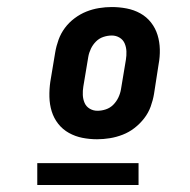

<svg xmlns="http://www.w3.org/2000/svg" viewBox="-20 -713 540 546"><path d="M256 -317Q235 -317 214.5 -321Q194 -325 176 -335Q158 -345 145.5 -361Q133 -377 127 -396.5Q121 -416 120.5 -437.5Q120 -459 123 -480L137 -564Q140 -582 146.5 -600Q153 -618 164.5 -633.5Q176 -649 192 -661Q208 -673 225.5 -680Q243 -687 261.5 -690Q280 -693 298 -693Q319 -693 340 -689Q361 -685 379 -675Q397 -665 409.5 -649Q422 -633 428 -613.5Q434 -594 434.5 -572.5Q435 -551 431 -530L418 -446Q415 -428 408.5 -410Q402 -392 390 -376.5Q378 -361 362.5 -349Q347 -337 329 -330Q311 -323 292.5 -320Q274 -317 256 -317ZM257 -398Q269 -398 281 -402Q293 -406 302 -415Q311 -424 316.5 -435.5Q322 -447 324 -459L338 -543Q340 -555 339.5 -567Q339 -579 334.5 -589.5Q330 -600 320 -606Q310 -612 298 -612Q286 -612 274 -608Q262 -604 253 -595Q244 -586 238.5 -574.5Q233 -563 231 -551L217 -467Q215 -455 215.5 -443Q216 -431 220.5 -420.5Q225 -410 235 -404Q245 -398 257 -398ZM86 -187V-249H374V-187Z"/></svg>

Font: Iosevka Extrabold Oblique
Style: Regular
Weight: 800
Italic angle: -9°
Monospace: yes
Designer: Belleve Invis
Foundry: Belleve Invis
Version: Version 32.5.0; ttfautohint (v1.8.4)